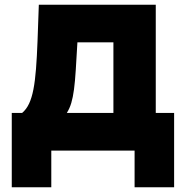

<svg xmlns="http://www.w3.org/2000/svg" viewBox="-20 -640 790 816"><path d="M30 156V-160H74Q92 -175 103.5 -199.5Q115 -224 122 -260Q129 -296 133 -347Q137 -398 139.5 -465.5Q142 -533 145 -620H642V-160H720V156H552V0H198V156ZM264 -160H462V-460H309Q305 -391 302 -342.5Q299 -294 294.5 -260Q290 -226 283 -202.5Q276 -179 264 -160Z"/></svg>

Font: Martian Mono SemiExpanded ExtraBold
Style: Regular
Weight: 800
Width: 6
Designer: Roman Shamin
Foundry: Evil Martians
Version: Version 1.000